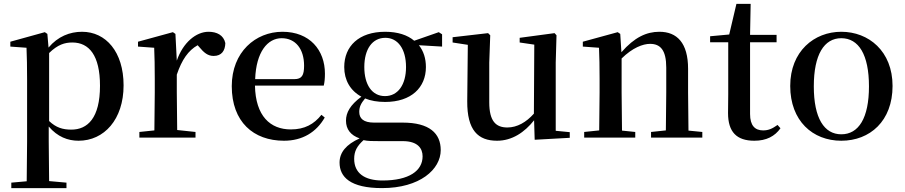

<svg xmlns="http://www.w3.org/2000/svg" viewBox="-20 -706 4643 985"><path d="M383 16C514 16 614 -93 614 -268C614 -440 523 -543 401 -543C338 -543 277 -519 229 -462L223 -532L210 -541L33 -492V-467L116 -461C118 -412 119 -366 119 -299V19L117 224L38 231V259H321V231L232 223L230 19V-57C275 -4 328 16 383 16ZM232 -434C276 -477 312 -488 351 -488C437 -488 493 -422 493 -266C493 -100 429 -41 346 -41C302 -41 268 -51 232 -85Z M771 0H983V-29L889 -39L887 -232V-323C913 -400 946 -447 994 -474L1002 -465C1026 -436 1046 -419 1076 -419C1117 -419 1135 -446 1136 -485C1127 -526 1092 -543 1050 -543C986 -543 919 -488 887 -395L880 -532L867 -541L688 -492V-467L771 -461C773 -412 774 -369 774 -301V-232L772 -37L695 -29V0Z M1437 16C1532 16 1603 -28 1646 -103L1629 -117C1591 -69 1543 -42 1472 -42C1367 -42 1291 -110 1288 -267H1641C1645 -284 1647 -303 1647 -328C1647 -449 1569 -543 1429 -543C1291 -543 1169 -439 1169 -264C1169 -81 1280 16 1437 16ZM1289 -300C1294 -440 1353 -510 1425 -510C1496 -510 1540 -455 1540 -369C1540 -320 1529 -300 1490 -300Z M1955 -213C1888 -213 1849 -272 1849 -362C1849 -454 1890 -512 1957 -512C2021 -512 2063 -455 2063 -362C2063 -272 2022 -213 1955 -213ZM1956 -183C2090 -183 2165 -257 2165 -362C2165 -406 2153 -444 2129 -474L2248 -467V-530L2231 -541L2105 -497C2071 -526 2021 -543 1956 -543C1821 -543 1746 -469 1746 -362C1746 -295 1777 -241 1834 -210C1776 -167 1755 -128 1755 -87C1755 -43 1779 -12 1825 4C1756 35 1722 76 1722 128C1722 202 1777 259 1940 259C2134 259 2241 163 2241 64C2241 -22 2183 -77 2046 -77H1899C1845 -77 1823 -98 1823 -132C1823 -158 1832 -176 1853 -201C1882 -189 1916 -183 1956 -183ZM1845 13C1867 18 1890 18 1927 18H2046C2124 18 2148 56 2148 96C2148 170 2079 220 1942 220C1850 220 1797 182 1797 109C1797 69 1812 43 1845 13Z M2723 11 2903 1V-28L2831 -35V-385L2835 -525L2825 -536L2646 -512V-488L2721 -477L2719 -123C2680 -79 2633 -52 2583 -52C2524 -52 2490 -84 2490 -181V-385L2495 -525L2484 -536L2302 -515V-488L2380 -476L2377 -187C2376 -37 2433 16 2530 16C2607 16 2671 -27 2720 -89Z M3395 0H3583V-29L3512 -36L3510 -232V-353C3510 -486 3453 -543 3363 -543C3297 -543 3235 -515 3168 -438L3162 -532L3149 -541L2970 -492V-467L3053 -461C3055 -412 3056 -368 3056 -301V-232L3054 -37L2977 -29V0H3239V-29L3171 -36L3169 -232V-406C3225 -461 3278 -481 3315 -481C3368 -481 3398 -449 3398 -359V-232L3396 -37L3320 -29V0Z M3850 16C3912 16 3955 -7 3984 -48L3969 -65C3942 -46 3923 -37 3895 -37C3853 -37 3828 -62 3828 -121V-489H3964V-527H3828L3831 -686H3758L3721 -529L3623 -520V-489H3716V-223C3716 -185 3715 -161 3715 -126C3715 -29 3759 16 3850 16Z M4296 16C4443 16 4559 -85 4559 -265C4559 -444 4436 -543 4296 -543C4157 -543 4034 -443 4034 -265C4034 -86 4149 16 4296 16ZM4296 -17C4208 -17 4155 -100 4155 -263C4155 -426 4208 -510 4296 -510C4385 -510 4438 -426 4438 -263C4438 -100 4385 -17 4296 -17Z"/></svg>

Font: Noto Serif SC SemiBold
Style: Regular
Weight: 600
Designer: Ryoko NISHIZUKA 西塚涼子 (kana & ideographs); Frank Grießhammer (Latin, Greek & Cyrillic); Wenlong ZHANG 张文龙 (bopomofo); San
Foundry: Adobe
Version: Version 2.001;hotconv 1.1.0;makeotfexe 2.6.0